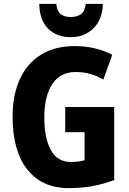

<svg xmlns="http://www.w3.org/2000/svg" viewBox="-20 -962 667 992"><path d="M317 -409H570V-32Q516 -11 458 -0.5Q400 10 336 10Q197 10 121 -86.5Q45 -183 45 -359Q45 -471 82.5 -553Q120 -635 192 -679.5Q264 -724 367 -724Q423 -724 472.5 -711.5Q522 -699 560 -679L514 -551Q482 -570 446 -580Q410 -590 371 -590Q291 -590 250 -527.5Q209 -465 209 -355Q209 -247 243 -186Q277 -125 347 -125Q366 -125 384 -127.5Q402 -130 417 -134V-279H317ZM511 -942Q510 -863 463.5 -816.5Q417 -770 346 -770Q272 -770 228 -814.5Q184 -859 183 -942H271Q275 -904 293.5 -889Q312 -874 346 -874Q377 -874 398 -888.5Q419 -903 423 -942Z"/></svg>

Font: Noto Sans Ethiopic Condensed ExtraBold
Style: Regular
Weight: 800
Width: 3
Designer: Monotype Design Team
Foundry: Monotype Imaging Inc.
Version: Version 2.102; ttfautohint (v1.8.4.7-5d5b)